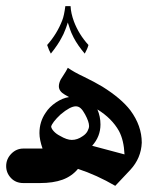

<svg xmlns="http://www.w3.org/2000/svg" viewBox="-93 -594 537 623"><path d="M330 -43 281 9Q221 -26 160 -46Q140 -22 110 -11Q80 0 36 0H-17Q-42 0 -57.5 -16.5Q-73 -33 -73 -55Q-73 -78 -56.5 -95Q-40 -112 -17 -112H45Q35 -141 35 -162Q35 -199 55 -228Q67 -247 88.5 -261.5Q110 -276 131 -279L117 -287Q98 -298 98 -314Q98 -324 104 -336Q108 -343 114.5 -352.5Q121 -362 127 -374Q147 -360 179 -345Q214 -328 239 -313Q300 -275 330 -236Q367 -186 367 -131Q365 -81 330 -43ZM183 -223Q176 -236 169 -242.5Q162 -249 153 -249Q135 -249 104 -223Q90 -210 82 -199.5Q74 -189 73 -183Q74 -176 82 -167.5Q90 -159 102 -153Q124 -140 140 -140Q158 -140 175 -152Q186 -159 191 -168.5Q196 -178 196 -185Q196 -199 183 -223ZM293 -169Q270 -210 223 -239Q233 -216 233 -190Q233 -151 206 -121L311 -93Q309 -139 293 -169ZM109 -528Q115 -543 119 -574H136Q137 -551 147 -524Q163 -482 194 -448Q191 -436 182 -420Q159 -447 146 -472Q137 -490 135 -497Q135 -497 127 -521Q121 -502 119 -498Q113 -482 107 -472Q96 -450 72 -420Q66 -430 60 -448Q92 -484 109 -528Z"/></svg>

Font: Mirza Medium
Style: Regular
Weight: 500
Designer: Arabic design by Kourosh Beigpour, Latin design by Eduardo Tunni, engineering by Lasse Fister
Version: Version 1.0010g